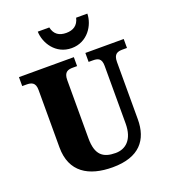

<svg xmlns="http://www.w3.org/2000/svg" viewBox="-166 -1059 1054 1190"><g transform="rotate(-20 361.0 -464.5)"><path d="M386 -771C491 -771 548 -864 549 -939H475C464 -891 432 -871 386 -871C340 -871 308 -891 298 -939H222C224 -864 280 -771 386 -771ZM372 10C549 10 619 -82 619 -216V-594C619 -648 645 -655 679 -655H707V-714H454V-655H481C515 -655 539 -648 539 -598V-218C539 -110 484 -67 419 -67C337 -67 291 -100 291 -210V-594C291 -648 318 -655 351 -655H378V-714H16V-655H43C76 -655 103 -648 103 -598V-219C103 -55 215 10 372 10Z"/></g></svg>

Font: Noto Serif Sinhala SemiCondensed Black
Style: Regular
Weight: 900
Width: 4
Designer: Jelle Bosma - Monotype Design Team
Foundry: Monotype Imaging Inc.
Version: Version 2.007